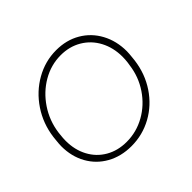

<svg xmlns="http://www.w3.org/2000/svg" viewBox="-163 -911 1134 1134"><g transform="rotate(-45 404.0 -344.0)"><path d="M49 -279Q49 -296 53 -332L55 -351Q68 -450 121.5 -530Q175 -610 256 -656Q337 -702 429 -702Q514 -702 580 -663.5Q646 -625 683 -556.5Q720 -488 720 -402Q720 -385 716 -349L714 -330Q701 -231 648.5 -152.5Q596 -74 516 -30Q436 14 343 14Q257 14 190 -23.5Q123 -61 86 -127.5Q49 -194 49 -279ZM673 -332 676 -351Q679 -375 679 -397Q679 -473 647 -533.5Q615 -594 557.5 -628Q500 -662 427 -662Q346 -662 274.5 -620.5Q203 -579 155 -507.5Q107 -436 95 -349L93 -330Q90 -306 90 -283Q90 -208 121.5 -149Q153 -90 210 -57Q267 -24 341 -24Q423 -24 495 -64.5Q567 -105 614.5 -175.5Q662 -246 673 -332Z"/></g></svg>

Font: Bellota Text Light
Style: Italic
Weight: 300
Italic angle: -7.5°
Designer: Kemie Guaida
Foundry: Kemie Guaida
Version: Version 4.001